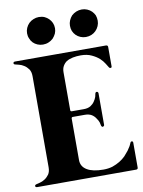

<svg xmlns="http://www.w3.org/2000/svg" viewBox="-96 -951 758 1016"><g transform="rotate(-10 283.5 -442.5)"><path d="M545.9 -143.6Q543.9 -139.6 539.1 -128.9Q533.2 -119.1 524.4 -106.4Q514.6 -93.8 502 -80.1Q488.3 -66.4 470.7 -55.7Q453.1 -44.9 430.7 -37.1Q408.2 -30.3 381.8 -30.3Q324.2 -30.3 293.9 -48.8Q262.7 -67.4 262.7 -102.5Q262.7 -179.7 262.7 -333Q262.7 -331.1 262.7 -325.2Q262.7 -328.1 264.6 -331.1Q266.6 -333 269.5 -333Q291 -333 334 -333Q356.4 -333 371.1 -324.2Q384.8 -315.4 392.6 -302.7Q401.4 -291 405.3 -279.3Q408.2 -267.6 409.2 -261.7Q410.2 -257.8 413.1 -255.9Q415 -253.9 418 -253.9Q420.9 -254.9 422.9 -256.8Q425.8 -258.8 425.8 -262.7Q425.8 -319.3 425.8 -432.6Q425.8 -436.5 422.9 -439.5Q420.9 -441.4 418 -441.4Q415 -442.4 413.1 -440.4Q410.2 -438.5 409.2 -434.6Q408.2 -428.7 405.3 -417Q401.4 -405.3 392.6 -392.6Q384.8 -380.9 371.1 -372.1Q356.4 -363.3 334 -363.3Q312.5 -363.3 269.5 -363.3Q266.6 -363.3 264.6 -365.2Q262.7 -367.2 262.7 -370.1Q262.7 -368.2 262.7 -363.3Q262.7 -416 262.7 -574.2Q262.7 -593.8 270.5 -607.4Q278.3 -621.1 291 -629.9Q305.7 -638.7 325.2 -642.6Q344.7 -646.5 368.2 -646.5Q401.4 -646.5 425.8 -634.8Q449.2 -624 465.8 -609.4Q481.4 -594.7 490.2 -580.1Q499 -566.4 502.9 -559.6Q506.8 -552.7 512.7 -553.7Q518.6 -553.7 518.6 -561.5Q518.6 -595.7 518.6 -665Q518.6 -674.8 507.8 -674.8Q345.7 -674.8 20.5 -674.8Q15.6 -674.8 12.7 -672.9Q10.7 -670.9 9.8 -668Q9.8 -665 12.7 -662.1Q14.6 -659.2 18.6 -659.2Q25.4 -658.2 38.1 -654.3Q50.8 -651.4 64.5 -642.6Q77.1 -634.8 87.9 -620.1Q97.7 -605.5 97.7 -582Q97.7 -418.9 97.7 -92.8Q97.7 -69.3 87.9 -54.7Q77.1 -40 64.5 -32.2Q50.8 -23.4 38.1 -20.5Q25.4 -16.6 18.6 -15.6Q14.6 -14.6 12.7 -12.7Q9.8 -9.8 9.8 -6.8Q10.7 -4.9 12.7 -2Q15.6 0 20.5 0Q197.3 0 551.8 0Q561.5 0 561.5 -9.8Q561.5 -53.7 561.5 -142.6Q561.5 -150.4 555.7 -151.4Q548.8 -152.3 545.9 -143.6ZM258.8 -811.5Q258.8 -796.9 252.9 -783.2Q246.1 -769.5 236.3 -758.8Q225.6 -749 211.9 -743.2Q198.2 -737.3 181.6 -737.3Q166 -737.3 152.3 -743.2Q138.7 -749 128.9 -758.8Q119.1 -768.6 114.3 -782.2Q108.4 -794.9 108.4 -810.5Q108.4 -825.2 114.3 -838.9Q120.1 -852.5 130.9 -863.3Q140.6 -873 155.3 -878.9Q168.9 -884.8 184.6 -884.8Q201.2 -884.8 214.8 -878.9Q227.5 -873 237.3 -863.3Q247.1 -853.5 252.9 -840.8Q258.8 -827.1 258.8 -811.5ZM488.3 -811.5Q488.3 -796.9 482.4 -783.2Q476.6 -769.5 465.8 -758.8Q456.1 -749 442.4 -743.2Q427.7 -737.3 412.1 -737.3Q396.5 -737.3 382.8 -743.2Q369.1 -749 359.4 -758.8Q349.6 -768.6 343.8 -782.2Q338.9 -794.9 338.9 -810.5Q338.9 -825.2 344.7 -838.9Q350.6 -852.5 360.4 -863.3Q371.1 -873 384.8 -878.9Q399.4 -884.8 415 -884.8Q430.7 -884.8 444.3 -878.9Q458 -873 467.8 -863.3Q477.5 -853.5 483.4 -840.8Q488.3 -827.1 488.3 -811.5Z"/></g></svg>

Font: Mermaid
Style: Bold
Weight: 400
Designer: Scott Simpson
Version: Version 1.001